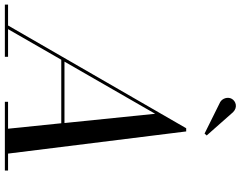

<svg xmlns="http://www.w3.org/2000/svg" viewBox="-168 -892 1015 810"><g transform="rotate(90 340.0 -487.5)"><path d="M366 -908.5 499 -842.5 507 -851.5 408.5 -963C387.5 -983.5 362 -974 352.5 -957.5C343 -941 350 -918 366 -908.5ZM-45 -13.5V0H175V-13.5H58.5L187.5 -238H455.5L478.5 -13.5H365V0H655V-13.5H583.5L490 -765H476.5L43 -13.5ZM415.5 -634 454.5 -251.5H195.5Z"/></g></svg>

Font: Bodoni* 16pt
Style: Italic
Weight: 400
Italic angle: -13°
Version: Version 2.3